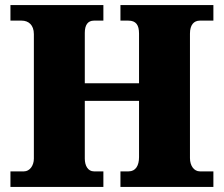

<svg xmlns="http://www.w3.org/2000/svg" viewBox="-20 -734 878 754"><path d="M386 0V-61H349C325 -61 313 -84 313 -111V-338H526V-117C526 -84 513 -61 485 -61H453V0H818V-61H765C742 -61 726 -83 726 -113V-602C726 -636 741 -653 765 -653H818V-714H453V-653H484C514 -653 526 -636 526 -602V-407H313V-605C313 -636 325 -653 349 -653H386V-714H21V-653H65C92 -653 113 -636 113 -600V-111C113 -84 97 -61 74 -61H21V0Z"/></svg>

Font: UArctic Serif Black
Style: Regular
Weight: 900
Designer: Customization by Puisto advertising & original work Monotype Design Team
Foundry: Monotype Imaging Inc.
Version: Version 2.004